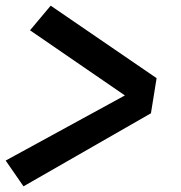

<svg xmlns="http://www.w3.org/2000/svg" viewBox="-20 -678 640 678"><path d="M63 -20 0 -111 421 -341 86 -571 159 -658 533 -402 513 -278Z"/></svg>

Font: Iosevka Heavy Extended Oblique
Style: Regular
Weight: 900
Width: 7
Italic angle: -9°
Monospace: yes
Designer: Belleve Invis
Foundry: Belleve Invis
Version: Version 32.5.0; ttfautohint (v1.8.4)